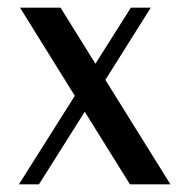

<svg xmlns="http://www.w3.org/2000/svg" viewBox="-20 -480 464 500"><path d="M254.4 -272 423.8 0H318.4L200.7 -189L81.5 0H29.3L174.8 -230.5L32.2 -460H137.7L228.5 -314L320.8 -460H372.6Z"/></svg>

Font: Federo
Style: Regular
Weight: 400
Designer: Olexa M. Volochay | Cyreal.org
Foundry: Olexa M. Volochay | Cyreal.org
Version: Version 1.000